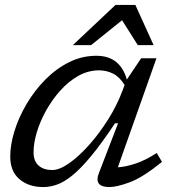

<svg xmlns="http://www.w3.org/2000/svg" viewBox="-20 -748 696 778"><path d="M380.5 -46 458.5 -248.5H446Q391.5 -166.5 349.2 -115.5Q307 -64.5 273.2 -37.2Q239.5 -10 211 0Q182.5 10 155.5 10Q96.5 10 59 -21.8Q21.5 -53.5 21.5 -113.5Q21.5 -162 38.8 -217.5Q56 -273 87.8 -326.8Q119.5 -380.5 163 -424.8Q206.5 -469 259 -495.5Q311.5 -522 370.5 -522Q420 -522 450.8 -496.8Q481.5 -471.5 494 -425.5L552 -512H614L457.5 -70Q490 -72 530.2 -85.5Q570.5 -99 615 -128L636.5 -92Q558 -28.5 505.2 -9.2Q452.5 10 424 10Q359 10 380.5 -46ZM116 -131.5Q116 -95 136.5 -77Q157 -59 191.5 -59Q221 -59 260.8 -87Q300.5 -115 341.8 -161.5Q383 -208 418.8 -265Q454.5 -322 476 -380L485 -403.5Q464.5 -436.5 438 -449.8Q411.5 -463 381.5 -463Q337.5 -463 297.8 -440.8Q258 -418.5 224.8 -381.5Q191.5 -344.5 167 -300.5Q142.5 -256.5 129.2 -212.2Q116 -168 116 -131.5ZM275 -565 448 -728H528.5L602.5 -565H538.5L474.5 -666L349 -565Z"/></svg>

Font: Newsreader Caption
Style: Italic
Weight: 400
Italic angle: -17°
Designer: Hugues Gentile
Foundry: Production Type
Version: Version 1.001